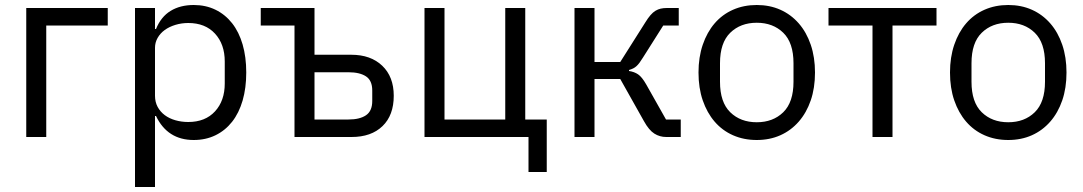

<svg xmlns="http://www.w3.org/2000/svg" viewBox="-20 -548 4333 768"><path d="M85 -516H411V-446H165V0H85Z M520 0ZM520 -516H600V-432H604Q624 -481 662.5 -504.5Q701 -528 755 -528Q803 -528 842 -509Q881 -490 908.5 -455Q936 -420 950.5 -370Q965 -320 965 -258Q965 -196 950.5 -146Q936 -96 908.5 -61Q881 -26 842 -7Q803 12 755 12Q650 12 604 -84H600V200H520ZM733 -60Q801 -60 840 -102.5Q879 -145 879 -214V-302Q879 -371 840 -413.5Q801 -456 733 -456Q706 -456 681.5 -448.5Q657 -441 639 -428Q621 -415 610.5 -396.5Q600 -378 600 -357V-165Q600 -140 610.5 -120.5Q621 -101 639 -87.5Q657 -74 681.5 -67Q706 -60 733 -60Z M1158 -446H1023V-516H1238V-329H1385Q1463 -329 1509 -285Q1555 -241 1555 -165Q1555 -87 1510 -43.5Q1465 0 1386 0H1158ZM1374 -70Q1419 -70 1444 -87Q1469 -104 1469 -144V-186Q1469 -226 1444 -242.5Q1419 -259 1374 -259H1238V-70Z M2094 0H1678V-516H1758V-70H2001V-516H2081V-70H2167V140H2094Z M2278 -516H2358V-300H2461L2561 -458Q2572 -476 2582 -487.5Q2592 -499 2602 -505Q2612 -511 2623 -513.5Q2634 -516 2648 -516H2695V-446H2633L2552 -318Q2544 -305 2538 -297Q2532 -289 2526 -283.5Q2520 -278 2513 -274.5Q2506 -271 2496 -268V-264Q2517 -261 2532.5 -250.5Q2548 -240 2565 -210L2644 -70H2703V0H2645Q2619 0 2597.5 -13.5Q2576 -27 2556 -63L2461 -232H2358V0H2278Z M2774 0ZM3007 12Q2955 12 2912 -7Q2869 -26 2838.5 -61.5Q2808 -97 2791 -146.5Q2774 -196 2774 -258Q2774 -319 2791 -369Q2808 -419 2838.5 -454.5Q2869 -490 2912 -509Q2955 -528 3007 -528Q3059 -528 3101.5 -509Q3144 -490 3175 -454.5Q3206 -419 3223 -369Q3240 -319 3240 -258Q3240 -196 3223 -146.5Q3206 -97 3175 -61.5Q3144 -26 3101.5 -7Q3059 12 3007 12ZM3007 -59Q3072 -59 3113 -99Q3154 -139 3154 -221V-295Q3154 -377 3113 -417Q3072 -457 3007 -457Q2942 -457 2901 -417Q2860 -377 2860 -295V-221Q2860 -139 2901 -99Q2942 -59 3007 -59Z M3470 -446H3294V-516H3726V-446H3550V0H3470Z M3780 0ZM4013 12Q3961 12 3918 -7Q3875 -26 3844.5 -61.5Q3814 -97 3797 -146.5Q3780 -196 3780 -258Q3780 -319 3797 -369Q3814 -419 3844.5 -454.5Q3875 -490 3918 -509Q3961 -528 4013 -528Q4065 -528 4107.5 -509Q4150 -490 4181 -454.5Q4212 -419 4229 -369Q4246 -319 4246 -258Q4246 -196 4229 -146.5Q4212 -97 4181 -61.5Q4150 -26 4107.5 -7Q4065 12 4013 12ZM4013 -59Q4078 -59 4119 -99Q4160 -139 4160 -221V-295Q4160 -377 4119 -417Q4078 -457 4013 -457Q3948 -457 3907 -417Q3866 -377 3866 -295V-221Q3866 -139 3907 -99Q3948 -59 4013 -59Z"/></svg>

Font: Aneliza
Style: Regular
Weight: 400
Designer: Mike Abbink, Paul van der Laan, Pieter van Rosmalen
Foundry: Bold Monday
Version: Version 3.001;September 8, 2019;FontCreator 11.5.0.2425 64-b